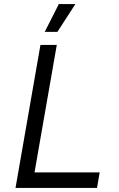

<svg xmlns="http://www.w3.org/2000/svg" viewBox="-20 -920 581 940"><path d="M178 -700H258L149 -76H468L455 0H56ZM261 -764H199L268 -900H349Z"/></svg>

Font: Fixel Italic Variable 20240409 Display Thin
Style: Italic
Weight: 100
Italic angle: -10°
Designer: AlfaBravo + MacPaw
Foundry: Kyrylo Tkachov, Marchela Mozhyna, Serhii Makarenko, Maria Weinstein, Zakhar Kryvoshyya
Version: Version 1.211;Glyphs 3.2 (3225)